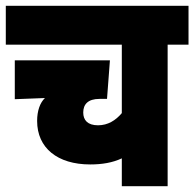

<svg xmlns="http://www.w3.org/2000/svg" viewBox="-20 -642 670 662"><path d="M630 -488V-622H0V-488H400V-252C379 -227 352 -210 318 -210C282 -210 267 -228 267 -254C267 -282 283 -301 323 -301H349L359 -434H31V-300L135 -304C118 -288 108 -260 108 -225C108 -132 178 -75 291 -75C332 -75 368 -81 400 -96V0H558V-488Z"/></svg>

Font: Noto Sans Devanagari Condensed Black
Style: Regular
Weight: 900
Width: 3
Designer: Jelle Bosma - Monotype Design Team
Foundry: Monotype Imaging Inc.
Version: Version 2.004